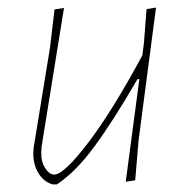

<svg xmlns="http://www.w3.org/2000/svg" viewBox="-20 -476 494 507"><path d="M392 -456 346 -106 337 0 312 4 348 -267H343Q278 -155 228.5 -88Q179 -21 130 11H119Q95 4 81 -19.5Q67 -43 68 -74L69 -87L112 -350L124 -451L149 -455L90 -90L89 -75Q88 -50 99 -32.5Q110 -15 123 -15Q149 -15 213.5 -100Q278 -185 356 -330L360 -362L367 -452Z"/></svg>

Font: Luna Sans Thin
Style: Italic
Weight: 250
Italic angle: -7°
Designer: Juan Pablo del Peral
Foundry: Huerta Tipografica
Version: Version 2.001; ttfautohint (v1.5)